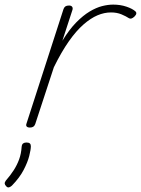

<svg xmlns="http://www.w3.org/2000/svg" viewBox="-83 -539 612 834"><path d="M47 15Q37 15 33 10.5Q29 6 32 -2L193 -500Q196 -508 201.5 -511.5Q207 -515 217 -515Q226 -515 230 -510Q234 -505 232 -497L188 -362Q218 -411 248 -441.5Q278 -472 306.5 -489Q335 -506 360.5 -512.5Q386 -519 409 -519Q440 -519 466.5 -510Q493 -501 506 -489Q510 -485 509 -479.5Q508 -474 500 -466Q493 -460 487.5 -458.5Q482 -457 477 -460Q465 -468 445 -476.5Q425 -485 399 -485Q370 -485 340.5 -472.5Q311 -460 279.5 -432.5Q248 -405 216 -359.5Q184 -314 151 -247L70 0Q67 8 61.5 11.5Q56 15 47 15ZM-56 270Q-62 264 -62.5 258.5Q-63 253 -58 246Q-38 223 -23.5 200.5Q-9 178 0 153.5Q9 129 11 99Q12 88 17.5 84Q23 80 32 80Q42 80 46.5 84Q51 88 51 96Q51 111 44 138.5Q37 166 19.5 199.5Q2 233 -31 267Q-36 272 -43 274.5Q-50 277 -56 270Z"/></svg>

Font: Playwrite BE VLG Thin
Style: Regular
Weight: 250
Designer: Veronika Burian, José Scaglione
Foundry: TypeTogether
Version: Version 1.002